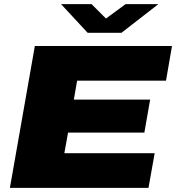

<svg xmlns="http://www.w3.org/2000/svg" viewBox="-20 -911 854 931"><path d="M28 0 149 -688H814L785 -520H354L338 -428H708L680 -268H310L292 -168H730L700 0ZM748 -891 569 -752H405L276 -891H424L521 -794H457L589 -891Z"/></svg>

Font: Archivo SemiExpanded Black
Style: Italic
Weight: 900
Width: 6
Italic angle: -10°
Designer: Hector Gatti
Foundry: Omnibus-Type
Version: Version 2.001